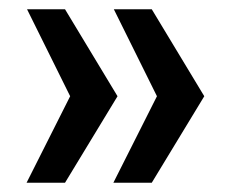

<svg xmlns="http://www.w3.org/2000/svg" viewBox="-20 -471 500 413"><path d="M38.2 -451H119.9L232.8 -264L119.9 -78H37.2L130.9 -264ZM224.9 -451H306.5L419.4 -264L306.5 -78H223.9L317.6 -264Z"/></svg>

Font: Genos Thin
Style: Regular
Weight: 100
Designer: Robert E. Leuschke
Foundry: Robert E. Leuschke
Version: Version 1.010